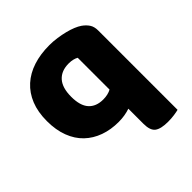

<svg xmlns="http://www.w3.org/2000/svg" viewBox="-187 -636 960 960"><g transform="rotate(-45 293.5 -155.5)"><path d="M533 181Q522 184 501.5 187Q481 190 457 190Q407 190 385 173.5Q363 157 363 110V3Q346 9 325.5 12.5Q305 16 282 16Q227 16 181 -0.5Q135 -17 101.5 -49Q68 -81 49.5 -129.5Q31 -178 31 -241Q31 -305 50.5 -353.5Q70 -402 106.5 -435Q143 -468 194 -484.5Q245 -501 308 -501Q336 -501 363 -497Q390 -493 414 -487Q438 -481 457.5 -473Q477 -465 490 -456Q510 -442 521.5 -424.5Q533 -407 533 -380ZM307 -118Q340 -118 364 -131V-356Q356 -361 342.5 -364.5Q329 -368 312 -368Q260 -368 231.5 -336.5Q203 -305 203 -241Q203 -178 230 -148Q257 -118 307 -118Z"/></g></svg>

Font: Baloo Tammudu 2 ExtraBold
Style: Regular
Weight: 800
Designer: Maithili Shingre, Omkar Shende and Ek Type
Foundry: Ek Type
Version: Version 1.640;hotconv 1.0.111;makeotfexe 2.5.65597; ttfautoh